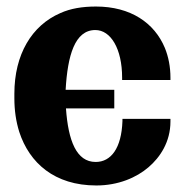

<svg xmlns="http://www.w3.org/2000/svg" viewBox="-20 -558 560 588"><path d="M24 -257C24 -220 29 -186 39 -154C70 -59 147 10 275 10C342 10 398 -14 435 -46C470 -76 502 -123 502 -186V-194H355V-187C352 -104 320 -62 273 -62C214 -62 189 -127 182 -226H330V-283H181C187 -388 209 -466 272 -466C319 -466 354 -409 354 -320V-313H502V-320C502 -353 496 -384 485 -411C453 -488 380 -538 274 -538C232 -538 196 -532 165 -518C77 -480 24 -391 24 -271Z"/></svg>

Font: Aerodynamic
Style: Bd
Weight: 500
Designer: Google
Version: Version 2.000980; 2014